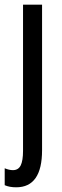

<svg xmlns="http://www.w3.org/2000/svg" viewBox="-33 -557 264 817"><path d="M36 240Q7 240 -13 231V159Q6 167 22 167Q45 167 55 147Q65 127 65 85V-537H146V82Q146 240 36 240Z"/></svg>

Font: Noto Sans Bengali UI ExtraCondensed
Style: Regular
Weight: 400
Width: 2
Designer: Jelle Bosma - Monotype Design Team
Foundry: Monotype Imaging Inc.
Version: Version 2.003; ttfautohint (v1.8.4.7-5d5b)